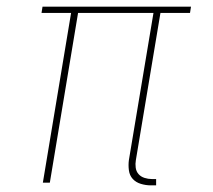

<svg xmlns="http://www.w3.org/2000/svg" viewBox="-20 -550 640 578"><path d="M434 8Q419 8 404 3.5Q389 -1 379.5 -11.5Q370 -22 368 -37.5Q366 -53 368 -68L442 -511H215L130 0H109L194 -511H105L108 -530H555L552 -511H463L389 -68Q387 -57 388.5 -45.5Q390 -34 397 -26Q404 -18 415 -14.5Q426 -11 437 -11H450V8Z"/></svg>

Font: Iosevka Slab ThExObl
Style: Regular
Weight: 100
Width: 7
Italic angle: -9°
Monospace: yes
Designer: Belleve Invis
Foundry: Belleve Invis
Version: Version 11.1.1; ttfautohint (v1.8.3)